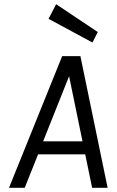

<svg xmlns="http://www.w3.org/2000/svg" viewBox="-20 -897 557 917"><path d="M23 0 277 -629H364L494 0H420L387 -160H162L98 0ZM186 -222H374L310 -533ZM421.5 -694 212 -807 248 -877 447 -744Z"/></svg>

Font: Karla
Style: Italic
Weight: 400
Italic angle: -8°
Designer: Jonathan Pinhorn
Version: Version 2.004;gftools[0.9.33]